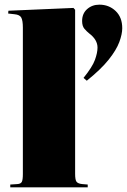

<svg xmlns="http://www.w3.org/2000/svg" viewBox="-20 -803 544 823"><path d="M24 0V-12L55 -14Q69 -15 73.5 -23.5Q78 -32 78 -57V-685Q78 -714 71.5 -727Q65 -740 42 -742L15 -745L16 -757L295 -769L302 -761V-58Q302 -32 308 -24Q314 -16 332 -14L356 -12V0ZM352 -457 338 -469Q376 -516 387 -546.5Q398 -577 398 -599Q398 -633 362 -660Q352 -668 342 -679.5Q332 -691 332 -713Q332 -745 353.5 -764Q375 -783 406 -783Q447 -783 475.5 -756Q504 -729 504 -682Q504 -657 491.5 -623Q479 -589 446 -547.5Q413 -506 352 -457Z"/></svg>

Font: Display Black
Style: Regular
Weight: 900
Designer: Latin by Veronika Burian and Jose Scaglione. Greek by Irene Vlachou. Cyrillic by Vera Evstafieva.
Foundry: TypeTogether
Version: Version 3.002